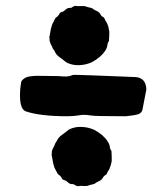

<svg xmlns="http://www.w3.org/2000/svg" viewBox="-20 -636 573 661"><path d="M67.9 -252.9C55.2 -258.3 48.8 -276.4 48.8 -308.1C48.8 -324.2 50.3 -340.3 53.7 -356.4C60.1 -365.2 68.8 -370.6 80.1 -372.6C89.8 -374 99.1 -375 107.4 -375C114.7 -375 140.1 -374.5 183.1 -374C190.4 -373 198.2 -372.6 206.1 -372.6C213.4 -372.6 221.2 -374 229 -377.4C231.4 -377.9 233.9 -378.4 237.3 -378.4C249.5 -378.4 319.8 -376 448.2 -370.6C471.2 -368.2 482.9 -354 483.9 -328.1C483.9 -328.1 470.2 -257.3 470.2 -257.3C467.8 -250 462.9 -245.1 455.6 -242.7C448.2 -240.2 435.5 -238.3 418.5 -236.3C418.5 -236.3 410.6 -235.8 410.6 -235.8C339.4 -235.8 300.8 -236.8 294.4 -238.3C284.7 -239.7 276.4 -240.7 269 -240.7C263.7 -240.7 258.8 -240.2 254.4 -239.3C239.7 -236.8 225.6 -235.8 211.4 -235.8C148.4 -235.8 100.6 -241.7 67.9 -252.9ZM240.7 -615.7C243.7 -615.7 246.6 -615.2 250 -614.7C251.5 -614.7 253.4 -614.7 254.9 -615.2C256.3 -615.2 259.8 -615.2 265.1 -615.2C267.6 -615.2 270 -615.2 272.5 -614.7C278.8 -612.3 285.2 -610.4 291.5 -609.4C294.9 -608.9 297.9 -607.4 300.3 -605.5C301.3 -604.5 302.2 -603.5 303.7 -603C305.2 -602.5 306.2 -601.6 307.1 -601.1C307.1 -601.1 313.5 -598.1 313.5 -598.1C319.3 -595.2 323.7 -590.8 326.7 -585.4C327.6 -583 329.6 -580.6 332 -579.1C336.9 -577.1 339.8 -573.7 341.3 -568.8C341.8 -566.4 343.3 -564.5 345.2 -562C348.1 -558.1 350.6 -552.2 353 -543.9C355 -535.6 356 -529.8 356.4 -527.3C356.4 -515.1 356 -504.9 355 -495.6C355 -495.6 355 -494.6 355 -494.6C351.6 -490.2 350.1 -485.4 349.6 -480C349.1 -474.6 346.7 -468.3 342.3 -461.4C332.5 -446.3 317.4 -433.6 297.4 -422.4C281.7 -415 265.6 -411.6 248.5 -411.6C234.9 -411.6 222.2 -414.6 210.9 -419.9C209 -420.9 207 -422.4 205.1 -423.8C205.1 -423.8 193.4 -433.1 193.4 -433.1C181.2 -441.4 173.3 -448.2 170.9 -454.1C170.4 -455.6 169.4 -457.5 168.5 -459C167.5 -460.4 166.5 -461.9 166 -463.4C165 -464.8 164.1 -465.8 163.1 -467.3C163.1 -467.3 161.6 -469.2 161.6 -469.2C160.2 -473.6 158.7 -477.5 156.2 -481.4C152.3 -488.8 150.4 -495.1 150.4 -500.5C150.4 -500.5 150.9 -505.4 150.9 -505.4C150.9 -505.4 149.4 -505.4 149.4 -505.4C149.4 -505.4 151.4 -515.6 151.4 -515.6C152.8 -522.9 154.3 -529.8 155.3 -537.1C157.2 -545.9 160.2 -554.2 164.6 -561.5C166 -564.5 167.5 -567.4 168.9 -570.3C170.4 -573.2 171.4 -575.2 172.9 -575.7C178.7 -579.1 182.6 -584 185.1 -589.4C186 -591.3 187.5 -592.8 189.9 -593.8C191.9 -594.7 194.8 -595.7 198.2 -596.7C199.7 -597.2 201.2 -598.1 202.1 -599.6C208 -606 213.9 -608.9 219.7 -608.9C219.7 -608.9 222.7 -608.9 222.7 -608.9C225.1 -608.9 227.1 -609.4 228 -610.8C231.4 -613.3 234.9 -615.2 238.3 -615.7C238.3 -615.7 240.7 -615.7 240.7 -615.7ZM246.6 4.9C243.2 4.4 239.7 2.4 236.3 0C234.9 -1.5 232.9 -2 230.5 -2C230.5 -2 228 -2 228 -2C222.2 -2 216.3 -4.9 210.4 -11.2C209 -12.7 207.5 -13.7 206.1 -14.2C202.6 -15.1 199.7 -16.1 197.8 -17.1C195.8 -18.1 194.3 -19.5 193.4 -21.5C190.9 -26.9 186.5 -31.7 181.2 -35.2C179.7 -35.6 178.7 -37.6 177.2 -40.5C175.8 -43.5 173.8 -46.4 172.4 -49.3C168 -56.6 165 -64.9 163.1 -73.7C162.1 -81.1 160.6 -87.9 159.2 -95.2C159.2 -95.2 157.2 -105.5 157.2 -105.5C157.2 -105.5 158.7 -105.5 158.7 -105.5C158.7 -105.5 158.2 -110.4 158.2 -110.4C158.2 -115.7 160.2 -122.1 164.6 -129.4C167 -133.3 168.5 -137.2 169.9 -141.6C169.9 -141.6 170.9 -143.6 170.9 -143.6C171.9 -145 172.9 -146.5 173.8 -147.9C174.3 -149.4 175.3 -150.9 176.3 -152.3C177.2 -153.8 178.2 -155.3 178.7 -156.7C181.6 -162.6 189.5 -169.4 201.7 -177.7C201.7 -177.7 213.4 -187 213.4 -187C214.8 -188.5 216.8 -189.9 218.8 -190.9C230.5 -196.3 243.2 -199.2 256.3 -199.2C273.4 -199.2 290 -195.8 305.7 -188.5C325.7 -177.2 340.8 -164.6 350.6 -149.4C355 -142.6 357.4 -136.7 357.9 -131.3C358.4 -126 360.4 -120.6 363.8 -116.2C363.8 -116.2 363.8 -115.2 363.8 -115.2C364.3 -106 364.7 -95.7 364.7 -83.5C364.7 -81.1 363.8 -75.7 361.3 -67.4C358.9 -59.1 356.4 -52.7 353.5 -48.8C351.6 -46.4 350.1 -44.4 349.6 -42C348.1 -37.1 345.2 -33.7 340.3 -31.7C337.9 -30.3 336.4 -27.8 335 -25.4C332 -20 327.6 -15.6 321.8 -12.7C321.8 -12.7 315.4 -9.8 315.4 -9.8C314.5 -9.3 313.5 -8.3 312 -7.8C310.5 -7.3 309.6 -6.3 308.6 -5.4C306.2 -3.4 303.2 -2 299.8 -1.5C293.5 -0.5 287.1 1.5 280.8 3.9C278.3 4.4 275.9 4.4 273.4 4.4C268.1 4.4 264.6 4.4 263.2 3.9C261.7 3.9 259.8 3.9 258.3 3.9C254.9 4.4 252 4.9 249 4.9C249 4.9 246.6 4.9 246.6 4.9Z"/></svg>

Font: Kaph
Style: Regular
Weight: 400
Designer: GGBotNet
Foundry: f0n7.com